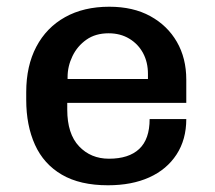

<svg xmlns="http://www.w3.org/2000/svg" viewBox="-20 -541 640 571"><path d="M301 10Q218 10 164 -21.5Q110 -53 84 -110.5Q58 -168 58 -244V-267Q58 -345 88 -402Q118 -459 173.5 -490Q229 -521 305 -521Q376 -521 427 -493Q478 -465 506 -416.5Q534 -368 534 -304V-235H180V-215Q180 -143 215 -106Q250 -69 304 -69Q363 -69 394 -98Q425 -127 425 -187H534Q534 -126 505 -81.5Q476 -37 424 -13.5Q372 10 301 10ZM181 -306H420V-321Q420 -356 405.5 -383Q391 -410 364.5 -426Q338 -442 303 -442Q264 -442 237 -423Q210 -404 195.5 -374Q181 -344 181 -312Z"/></svg>

Font: Chivo Mono Medium
Style: Regular
Weight: 500
Monospace: yes
Designer: Hector Gatti
Foundry: Omnibus-Type
Version: Version 1.008